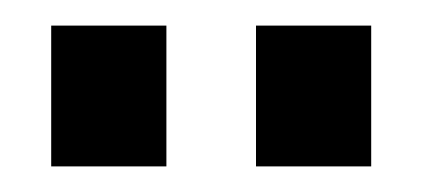

<svg xmlns="http://www.w3.org/2000/svg" viewBox="-20 -710 330 150"><path d="M180 -580V-690H270V-580ZM20 -580V-690H110V-580Z"/></svg>

Font: Cuprum
Style: Regular
Weight: 400
Designer: Jovanny Lemonad
Foundry: Jovanny Lemonad
Version: Version 3.000